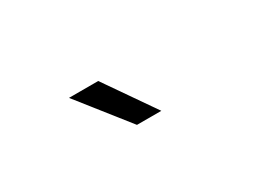

<svg xmlns="http://www.w3.org/2000/svg" viewBox="-22 -988 693 512"><g transform="rotate(-30 324.5 -732.5)"><path d="M181 -809H271L377 -656H302Z"/></g></svg>

Font: Biryani Light
Style: Regular
Weight: 300
Designer: Dan Reynolds and Mathieu Réguer
Foundry: Dan Reynolds and Mathieu Réguer
Version: Version 1.004; ttfautohint (v1.1) -l 5 -r 5 -G 72 -x 0 -D la